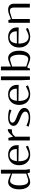

<svg xmlns="http://www.w3.org/2000/svg" viewBox="1740 -2413 682 4202"><g transform="rotate(-90 2081.0 -312.0)"><path d="M198.2 -475.1Q233.4 -475.1 296.9 -450.2L382.8 -415V-632.8H466.8V-104Q466.8 -81.5 473.1 -48.1Q479.5 -14.6 482.9 -3.9L410.2 3.9L388.2 -53.2L296.9 -17.1Q237.3 7.8 198.2 7.8Q125.5 7.8 81.8 -58.1Q38.1 -124 38.1 -232.9Q38.1 -341.8 81.8 -408.4Q125.5 -475.1 198.2 -475.1ZM382.8 -79.1V-388.2L280.8 -420.9Q246.6 -432.1 222.2 -432.1Q178.7 -432.1 151.9 -377.2Q125 -322.3 125 -232.9Q125 -135.7 149.9 -85.4Q174.8 -35.2 222.2 -35.2Q248 -35.2 280.8 -45.9Z M655.8 -283.2 920.9 -285.2Q920.9 -361.3 886.5 -401.6Q852.1 -441.9 789.6 -441.9Q727.1 -441.9 695.1 -402.1Q663.1 -362.3 655.8 -283.2ZM652.8 -250V-237.8Q652.8 -134.3 692.9 -79.6Q732.9 -24.9 808.6 -24.9Q838.9 -24.9 890.6 -47.9L975.6 -86.9L992.7 -42Q973.1 -32.7 948.5 -22.9Q923.8 -13.2 880.6 -2.7Q837.4 7.8 800.8 7.8Q694.8 7.8 630.4 -58.8Q565.9 -125.5 565.9 -234.9Q565.9 -342.8 629.2 -408.9Q692.4 -475.1 795.9 -475.1Q889.6 -475.1 947.3 -422.1Q1004.9 -369.1 1004.9 -282.2V-244.1Z M1349.6 -392.1H1325.7Q1261.7 -392.1 1233.4 -363.8L1190.4 -320.8V0H1107.4V-466.8L1164.6 -471.2L1190.4 -368.2L1228.5 -407.2Q1230.5 -409.2 1241.2 -420.2Q1252 -431.2 1253.7 -432.6Q1255.4 -434.1 1264.6 -442.9Q1273.9 -451.7 1276.6 -453.1Q1279.3 -454.6 1287.6 -461.2Q1295.9 -467.8 1299.8 -469Q1303.7 -470.2 1311.8 -474.1Q1319.8 -478 1325.9 -478.8Q1332 -479.5 1340.3 -480.7Q1348.6 -481.9 1357.4 -481.9Z M1411.1 -27.8 1427.7 -75.2Q1478 -55.2 1499.8 -47.4Q1521.5 -39.6 1551 -32.2Q1580.6 -24.9 1604 -24.9Q1669.9 -24.9 1704.8 -44.7Q1739.7 -64.5 1739.7 -100.1Q1739.7 -113.8 1734.6 -125.7Q1729.5 -137.7 1717.5 -148.4Q1705.6 -159.2 1694.3 -167.2Q1683.1 -175.3 1662.6 -184.6Q1642.1 -193.8 1628.4 -199.5Q1614.7 -205.1 1589.8 -214.8Q1572.8 -221.7 1563 -225.8Q1553.2 -230 1537.4 -237.1Q1521.5 -244.1 1512 -249.3Q1502.4 -254.4 1489.5 -262.5Q1476.6 -270.5 1468.8 -277.3Q1460.9 -284.2 1452.1 -293.7Q1443.4 -303.2 1438.7 -313Q1434.1 -322.8 1430.9 -334.5Q1427.7 -346.2 1427.7 -358.9Q1427.7 -412.1 1478.3 -443.6Q1528.8 -475.1 1611.8 -475.1Q1715.3 -475.1 1787.1 -448.2L1770 -401.9Q1707 -426.8 1677.2 -434.3Q1647.5 -441.9 1612.8 -441.9Q1557.1 -441.9 1527.6 -426.5Q1498 -411.1 1498 -381.8Q1498 -364.3 1508.1 -349.9Q1518.1 -335.4 1542.5 -322Q1566.9 -308.6 1583.7 -301.3Q1600.6 -293.9 1638.2 -279.8Q1641.1 -278.8 1642.6 -278.1Q1644 -277.3 1646.5 -276.6Q1648.9 -275.9 1650.9 -274.9Q1680.7 -263.2 1700.4 -254.4Q1720.2 -245.6 1745.1 -231Q1770 -216.3 1784.7 -201.4Q1799.3 -186.5 1809.6 -165.5Q1819.8 -144.5 1819.8 -120.1Q1819.8 -64.9 1767.3 -28.6Q1714.8 7.8 1603 7.8Q1506.3 7.8 1411.1 -27.8Z M1975.6 -283.2 2240.7 -285.2Q2240.7 -361.3 2206.3 -401.6Q2171.9 -441.9 2109.4 -441.9Q2046.9 -441.9 2014.9 -402.1Q1982.9 -362.3 1975.6 -283.2ZM1972.7 -250V-237.8Q1972.7 -134.3 2012.7 -79.6Q2052.7 -24.9 2128.4 -24.9Q2158.7 -24.9 2210.4 -47.9L2295.4 -86.9L2312.5 -42Q2293 -32.7 2268.3 -22.9Q2243.7 -13.2 2200.4 -2.7Q2157.2 7.8 2120.6 7.8Q2014.6 7.8 1950.2 -58.8Q1885.7 -125.5 1885.7 -234.9Q1885.7 -342.8 1949 -408.9Q2012.2 -475.1 2115.7 -475.1Q2209.5 -475.1 2267.1 -422.1Q2324.7 -369.1 2324.7 -282.2V-244.1Z M2510.3 -632.8V0L2435.5 3.9Q2435.5 -1.5 2431.4 -71.3Q2427.2 -141.1 2427.2 -166V-632.8Z M2643.1 0V-632.8H2726.1V-415L2813 -450.2Q2876.5 -475.1 2911.1 -475.1Q2983.9 -475.1 3028.1 -408.4Q3072.3 -341.8 3072.3 -232.9Q3072.3 -124 3028.1 -57.6Q2983.9 8.8 2911.1 8.8Q2872.6 8.8 2813 -16.1L2721.2 -53.2Q2717.3 -55.2 2713.4 -55.2Q2703.6 -55.2 2696 -40.3Q2688.5 -25.4 2685.5 -10.7L2683.1 3.9ZM2726.1 -79.1 2829.1 -45.9Q2864.7 -34.2 2887.2 -34.2Q2934.6 -34.2 2959.5 -85Q2984.4 -135.7 2984.4 -232.9Q2984.4 -322.3 2957.5 -377.2Q2930.7 -432.1 2887.2 -432.1Q2863.3 -432.1 2829.1 -420.9L2726.1 -388.2Z M3231.9 -283.2 3497.1 -285.2Q3497.1 -361.3 3462.6 -401.6Q3428.2 -441.9 3365.7 -441.9Q3303.2 -441.9 3271.2 -402.1Q3239.3 -362.3 3231.9 -283.2ZM3229 -250V-237.8Q3229 -134.3 3269 -79.6Q3309.1 -24.9 3384.8 -24.9Q3415 -24.9 3466.8 -47.9L3551.8 -86.9L3568.8 -42Q3549.3 -32.7 3524.7 -22.9Q3500 -13.2 3456.8 -2.7Q3413.6 7.8 3377 7.8Q3271 7.8 3206.5 -58.8Q3142.1 -125.5 3142.1 -234.9Q3142.1 -342.8 3205.3 -408.9Q3268.6 -475.1 3372.1 -475.1Q3465.8 -475.1 3523.4 -422.1Q3581.1 -369.1 3581.1 -282.2V-244.1Z M3683.6 0V-466.8L3739.7 -471.2L3763.7 -414.1L3870.6 -456.1Q3918.9 -475.1 3971.7 -475.1Q4029.3 -475.1 4064.5 -443.1Q4099.6 -411.1 4099.6 -358.9V0H4016.6V-349.1Q4016.6 -437 3948.7 -437Q3926.8 -437 3889.6 -426.8L3766.6 -388.2V0Z"/></g></svg>

Font: Resagokr
Style: Regular
Weight: 500
Designer: gluk
Foundry: gluk
Version: Version 0.95